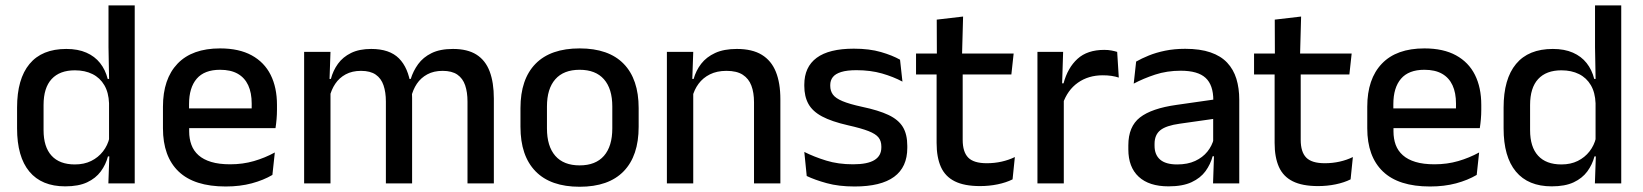

<svg xmlns="http://www.w3.org/2000/svg" viewBox="-20 -682 6111 714"><path d="M222.5 11Q135 11 89.2 -44Q43.5 -99 43.5 -204.5V-282Q43.5 -388.5 89.8 -444.2Q136 -500 226.5 -500Q270 -500 301.2 -486.2Q332.5 -472.5 352.2 -447.5Q372 -422.5 380.5 -388.5H413L385.5 -298Q384 -338 368 -365.2Q352 -392.5 324 -406.5Q296 -420.5 258.5 -420.5Q202 -420.5 172 -388Q142 -355.5 142 -291.5V-198Q142 -135.5 171.8 -103Q201.5 -70.5 258.5 -70.5Q293 -70.5 319.2 -83.5Q345.5 -96.5 363 -119Q380.5 -141.5 387 -169.5L410 -100.5H381.5Q373.5 -70 354.8 -44.5Q336 -19 304 -4Q272 11 222.5 11ZM481 0H383L387 -114.5L385.5 -145.5V-348.5L386 -367.5L383.5 -506V-662H481Z M819.5 11.5Q702.5 11.5 644.2 -44.2Q586 -100 586 -205V-285Q586 -388.5 640.2 -445.2Q694.5 -502 798.5 -502Q869 -502 916 -476.2Q963 -450.5 986.5 -403.5Q1010 -356.5 1010 -292V-273.5Q1010 -256.5 1008.5 -239Q1007 -221.5 1004.5 -205.5H914.5Q915.5 -231.5 915.8 -254.5Q916 -277.5 916 -296.5Q916 -337 903 -365Q890 -393 864 -407.8Q838 -422.5 798.5 -422.5Q740 -422.5 711.5 -389.2Q683 -356 683 -294.5V-248.5L683.5 -237V-193.5Q683.5 -166 691.8 -143.5Q700 -121 718.2 -104.8Q736.5 -88.5 765.5 -79.8Q794.5 -71 836 -71Q883 -71 924.2 -83Q965.5 -95 1002 -115L993 -31.5Q960 -12 916.2 -0.2Q872.5 11.5 819.5 11.5ZM984.5 -205.5H638V-279H984.5Z M1816.5 0H1718.5V-304.5Q1718.5 -339 1709.8 -364.8Q1701 -390.5 1680.8 -404.5Q1660.5 -418.5 1626 -418.5Q1593 -418.5 1569 -405.5Q1545 -392.5 1530.2 -370.5Q1515.5 -348.5 1509 -320.5L1496 -388.5H1507.5Q1516.5 -418 1535 -443.5Q1553.5 -469 1585 -484.5Q1616.5 -500 1664.5 -500Q1718.5 -500 1752 -478.8Q1785.5 -457.5 1801 -416.2Q1816.5 -375 1816.5 -315.5ZM1209 0H1111V-489H1209L1205 -374.5L1209 -368.5ZM1512.5 0H1415V-304.5Q1415 -339 1406.2 -364.8Q1397.5 -390.5 1377.2 -404.5Q1357 -418.5 1322.5 -418.5Q1289.5 -418.5 1265.5 -405.5Q1241.5 -392.5 1226.8 -370.5Q1212 -348.5 1205.5 -320.5L1189.5 -388.5H1210.5Q1218.5 -419.5 1236.8 -444.8Q1255 -470 1285.5 -485Q1316 -500 1360.5 -500Q1428.5 -500 1463.5 -465Q1498.5 -430 1507.5 -363Q1510 -353.5 1511.2 -341.5Q1512.5 -329.5 1512.5 -318Z M2135.5 12.5Q2027.5 12.5 1971.5 -45Q1915.5 -102.5 1915.5 -210.5V-280Q1915.5 -387.5 1971.5 -444.8Q2027.5 -502 2135.5 -502Q2243.5 -502 2299.2 -444.8Q2355 -387.5 2355 -280V-210.5Q2355 -102.5 2299.2 -45Q2243.5 12.5 2135.5 12.5ZM2135.5 -67Q2195 -67 2226 -102.5Q2257 -138 2257 -204.5V-286Q2257 -352 2226 -387.2Q2195 -422.5 2135.5 -422.5Q2076 -422.5 2045 -387.2Q2014 -352 2014 -286V-204.5Q2014 -138 2045 -102.5Q2076 -67 2135.5 -67Z M2882 0H2784V-302Q2784 -337.5 2774.2 -363.5Q2764.5 -389.5 2742.2 -404Q2720 -418.5 2681.5 -418.5Q2646 -418.5 2620 -405.5Q2594 -392.5 2577.8 -370.5Q2561.5 -348.5 2554.5 -320.5L2538.5 -388.5H2559.5Q2568 -419.5 2587.5 -444.8Q2607 -470 2639.5 -485Q2672 -500 2720 -500Q2777.5 -500 2813 -478.2Q2848.5 -456.5 2865.2 -415Q2882 -373.5 2882 -313ZM2558 0H2460V-489H2558L2554 -374.5L2558 -368.5Z M3158 11.5Q3099 11.5 3054.5 -0.8Q3010 -13 2980 -27.5L2971 -117Q3008 -98.5 3052.5 -84.8Q3097 -71 3152.5 -71Q3206 -71 3231.8 -86.8Q3257.5 -102.5 3257.5 -133.5V-137.5Q3257.5 -157.5 3247 -170.8Q3236.5 -184 3209.8 -194.5Q3183 -205 3134 -216Q3072.5 -230 3037 -249Q3001.5 -268 2986.2 -295.8Q2971 -323.5 2971 -362.5V-367Q2971 -433 3017 -467Q3063 -501 3155 -501Q3213 -501 3256 -488.5Q3299 -476 3327 -460L3336 -378.5Q3302.5 -396.5 3259.8 -408.8Q3217 -421 3165 -421Q3129.5 -421 3108 -414.2Q3086.5 -407.5 3077 -395.2Q3067.5 -383 3067.5 -366V-362.5Q3067.5 -344 3077.5 -330.2Q3087.5 -316.5 3113.2 -305.8Q3139 -295 3185 -285Q3247 -272 3284 -254.5Q3321 -237 3337.5 -209.8Q3354 -182.5 3354 -139.5V-132Q3354 -60.5 3305 -24.5Q3256 11.5 3158 11.5Z M3624.5 10Q3566 10 3530.5 -7.8Q3495 -25.5 3479 -61.2Q3463 -97 3463 -150.5V-449.5H3560V-162Q3560 -117 3580.5 -96Q3601 -75 3649.5 -75Q3678.5 -75 3705 -81Q3731.5 -87 3754 -98L3745.5 -15Q3721.5 -3 3690 3.5Q3658.5 10 3624.5 10ZM3741 -405H3386.5V-483H3749.5ZM3557.5 -474.5H3464L3463.5 -609L3561.5 -620.5Z M3932 -295.5 3911 -372H3935Q3950.5 -430 3987 -463.2Q4023.5 -496.5 4086.5 -496.5Q4101.5 -496.5 4113.2 -494.2Q4125 -492 4134.5 -489L4140.5 -393.5Q4128.5 -397.5 4113.5 -399.8Q4098.5 -402 4081 -402Q4027.5 -402 3988.5 -374.5Q3949.5 -347 3932 -295.5ZM3936 0H3838V-489H3933.5L3929 -346.5L3936 -339.5Z M4588.5 0H4491L4495 -116L4491.5 -131V-285L4492 -309.5Q4492 -366 4463.2 -392.5Q4434.5 -419 4371 -419Q4319.5 -419 4275.5 -404.5Q4231.5 -390 4196 -371L4205 -453Q4225 -464.5 4252 -475.5Q4279 -486.5 4313 -493.5Q4347 -500.5 4387.5 -500.5Q4443 -500.5 4481.5 -487.2Q4520 -474 4543.5 -449Q4567 -424 4577.8 -389Q4588.5 -354 4588.5 -311ZM4325.5 11Q4253 11 4214.5 -24.8Q4176 -60.5 4176 -126.5V-141.5Q4176 -211.5 4219.2 -245.2Q4262.5 -279 4355.5 -292L4502.5 -313L4508 -242L4367 -222Q4316.5 -215 4295 -197.8Q4273.5 -180.5 4273.5 -147V-140Q4273.5 -106.5 4294.2 -88.5Q4315 -70.5 4357.5 -70.5Q4396.5 -70.5 4424.5 -83.5Q4452.5 -96.5 4470 -118.2Q4487.5 -140 4494 -166.5L4507.5 -101H4489.5Q4481.5 -71 4463 -45.5Q4444.5 -20 4411.2 -4.5Q4378 11 4325.5 11Z M4881.5 10Q4823 10 4787.5 -7.8Q4752 -25.5 4736 -61.2Q4720 -97 4720 -150.5V-449.5H4817V-162Q4817 -117 4837.5 -96Q4858 -75 4906.5 -75Q4935.5 -75 4962 -81Q4988.5 -87 5011 -98L5002.5 -15Q4978.5 -3 4947 3.5Q4915.5 10 4881.5 10ZM4998 -405H4643.5V-483H5006.5ZM4814.5 -474.5H4721L4720.5 -609L4818.5 -620.5Z M5298 11.5Q5181 11.5 5122.8 -44.2Q5064.5 -100 5064.5 -205V-285Q5064.5 -388.5 5118.8 -445.2Q5173 -502 5277 -502Q5347.5 -502 5394.5 -476.2Q5441.5 -450.5 5465 -403.5Q5488.5 -356.5 5488.5 -292V-273.5Q5488.5 -256.5 5487 -239Q5485.5 -221.5 5483 -205.5H5393Q5394 -231.5 5394.2 -254.5Q5394.5 -277.5 5394.5 -296.5Q5394.5 -337 5381.5 -365Q5368.5 -393 5342.5 -407.8Q5316.5 -422.5 5277 -422.5Q5218.5 -422.5 5190 -389.2Q5161.5 -356 5161.5 -294.5V-248.5L5162 -237V-193.5Q5162 -166 5170.2 -143.5Q5178.5 -121 5196.8 -104.8Q5215 -88.5 5244 -79.8Q5273 -71 5314.5 -71Q5361.5 -71 5402.8 -83Q5444 -95 5480.5 -115L5471.5 -31.5Q5438.5 -12 5394.8 -0.2Q5351 11.5 5298 11.5ZM5463 -205.5H5116.5V-279H5463Z M5750.5 11Q5663 11 5617.2 -44Q5571.5 -99 5571.5 -204.5V-282Q5571.5 -388.5 5617.8 -444.2Q5664 -500 5754.5 -500Q5798 -500 5829.2 -486.2Q5860.5 -472.5 5880.2 -447.5Q5900 -422.5 5908.5 -388.5H5941L5913.5 -298Q5912 -338 5896 -365.2Q5880 -392.5 5852 -406.5Q5824 -420.5 5786.5 -420.5Q5730 -420.5 5700 -388Q5670 -355.5 5670 -291.5V-198Q5670 -135.5 5699.8 -103Q5729.5 -70.5 5786.5 -70.5Q5821 -70.5 5847.2 -83.5Q5873.5 -96.5 5891 -119Q5908.5 -141.5 5915 -169.5L5938 -100.5H5909.5Q5901.5 -70 5882.8 -44.5Q5864 -19 5832 -4Q5800 11 5750.5 11ZM6009 0H5911L5915 -114.5L5913.5 -145.5V-348.5L5914 -367.5L5911.5 -506V-662H6009Z"/></svg>

Font: Anek Malayalam Medium Medium
Style: Regular
Weight: 500
Version: Version 1.003